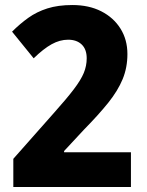

<svg xmlns="http://www.w3.org/2000/svg" viewBox="-20 -744 583 764"><path d="M501 0H33V-112L194 -294Q245 -351 273.5 -388.5Q302 -426 313.5 -454Q325 -482 325 -512Q325 -548 305 -567Q285 -586 251 -586Q218 -586 185.5 -568Q153 -550 114 -512L28 -618Q59 -649 92.5 -673Q126 -697 168.5 -710.5Q211 -724 268 -724Q334 -724 383 -699Q432 -674 459.5 -630Q487 -586 487 -529Q487 -475 468 -429Q449 -383 411 -335.5Q373 -288 314 -228L235 -143V-138H501Z"/></svg>

Font: Noto Sans Armenian SemiCondensed ExtraBold
Style: Regular
Weight: 800
Width: 4
Designer: Monotype Design Team
Foundry: Monotype Imaging Inc.
Version: Version 2.008; ttfautohint (v1.8.4.7-5d5b)